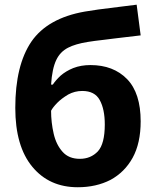

<svg xmlns="http://www.w3.org/2000/svg" viewBox="-20 -785 662 815"><path d="M44.9 -327.1Q44.9 -507.8 113.3 -608.4Q182.1 -708 339.8 -735.8Q402.3 -746.1 447.3 -751Q468.8 -753.9 509.5 -758.8Q550.3 -763.7 560.1 -765.1L577.1 -634.8Q543 -630.9 502.4 -626Q489.7 -624.5 462.9 -621.3Q436 -618.2 422.4 -616.2Q378.4 -611.3 352.1 -606.9Q300.3 -598.6 269 -582.5Q235.4 -565.4 218.8 -530.3Q201.2 -493.7 196.8 -425.8H204.1Q216.3 -444.3 237.3 -463.9Q259.8 -483.4 291 -496.1Q323.7 -508.8 363.8 -508.8Q461.4 -508.8 519.5 -449.2Q577.1 -389.6 577.1 -270Q577.1 -177.2 543 -115.2Q509.3 -54.2 449.2 -21.5Q388.2 9.8 310.1 9.8Q189 9.8 117.2 -77.1Q44.9 -164.1 44.9 -327.1ZM318.8 -110.8Q365.2 -110.8 395.5 -142.6Q424.8 -174.8 424.8 -256.8Q424.8 -321.3 403.3 -360.4Q382.3 -398.9 329.1 -398.9Q297.4 -398.9 269.5 -383.8Q240.2 -366.2 223.1 -348.6Q204.1 -329.1 196.8 -314.9Q196.8 -265.6 208 -216.8Q218.8 -170.4 245.6 -140.6Q272 -110.8 318.8 -110.8Z"/></svg>

Font: Droid Sans Thai
Style: Bold
Weight: 700
Designer: Steve Matteson
Foundry: Ascender Corporation
Version: Version 1.00